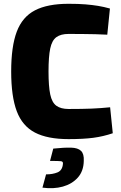

<svg xmlns="http://www.w3.org/2000/svg" viewBox="-20 -722 637 1013"><path d="M342 -702Q394 -702 430.5 -699Q467 -696 497.5 -691Q528 -686 560 -677L546 -539Q512 -541 483 -541.5Q454 -542 421 -542.5Q388 -543 342 -543Q301 -543 277.5 -526Q254 -509 245 -466Q236 -423 236 -345Q236 -267 245 -224Q254 -181 277.5 -164Q301 -147 342 -147Q415 -147 463.5 -149Q512 -151 561 -156L575 -19Q525 -2 472.5 5Q420 12 342 12Q231 12 164.5 -22.5Q98 -57 68.5 -135Q39 -213 39 -345Q39 -477 68.5 -555Q98 -633 164.5 -667.5Q231 -702 342 -702ZM261 62Q319 56 355 57Q391 58 407.5 74Q424 90 422 127Q421 181 390.5 215Q360 249 311.5 262.5Q263 276 204 268L223 198Q258 198 283.5 187.5Q309 177 312 143Q314 130 301.5 128.5Q289 127 244 127Z"/></svg>

Font: Exo 2 ExtraBold
Style: Regular
Weight: 800
Designer: Natanael Gama
Foundry: Natanael Gama
Version: Version 2.010